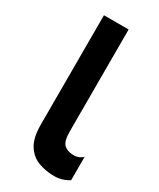

<svg xmlns="http://www.w3.org/2000/svg" viewBox="-181 -756 675 815"><g transform="rotate(30 157.0 -348.5)"><path d="M75 -697H196V-198Q196 -148 213.5 -133Q231 -118 260.5 -118Q275.5 -118 287.5 -123.8Q299.5 -129.5 304.5 -136V-22Q302.5 -17.5 280.5 -8.8Q258.5 0 233 0Q192 0 155.8 -13.2Q119.5 -26.5 97.2 -61.5Q75 -96.5 75 -160.5Z"/></g></svg>

Font: Alatsi
Style: Regular
Weight: 400
Designer: Spyros Zevelakis, Eben Sorkin
Foundry: www.sorkintype.com
Version: Version 1.008; ttfautohint (v1.8.4.7-5d5b)